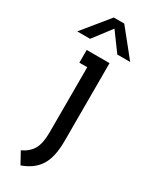

<svg xmlns="http://www.w3.org/2000/svg" viewBox="-289 -743 810 1033"><g transform="rotate(30 115.5 -226.0)"><path d="M94 12V-393H45V-472H187V12Q187 112 153 165.5Q119 219 47 244L8 173Q54 151 74 115Q94 79 94 12ZM280 -533H200L117 -646L31 -533H-49L84 -696H149Z"/></g></svg>

Font: Madhuban
Style: Regular
Weight: 400
Designer: jaikishan Patel
Foundry: MagicType
Version: Version 1.000